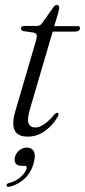

<svg xmlns="http://www.w3.org/2000/svg" viewBox="-20 -530 335 756"><path d="M113.5 -401.5 72 -407.5Q62.5 -411 62.5 -417.5Q62.5 -428 76.5 -428H125.5Q137.5 -428 144.5 -437L189.5 -500.5Q195.5 -510.5 203.5 -510.5Q213 -510.5 213 -500.5Q213 -493 209 -478.5L193.5 -427H286.5Q295 -427 295 -420Q295 -405.5 273.5 -405.5H187.5L98.5 -102.5Q86 -61 92.5 -44.5Q99 -28 119 -28Q151 -28 193 -78Q201.5 -87.5 207 -85.5Q213.5 -83 207.5 -70.5Q187.5 -36.5 156.8 -14.2Q126 8 89 8Q10 8 41 -94.5L119.5 -362.5Q126 -383 124.5 -391Q123 -399 113.5 -401.5ZM66 123Q48 123 41.5 113Q35 103 39 88Q43.5 71.5 56.8 61.2Q70 51 86 51Q105 51 113 65.8Q121 80.5 113 111Q103 149 77 173.2Q51 197.5 18 205Q6.5 207.5 6 200.5Q6 192.5 15.5 190.5Q43 183.5 61.5 166.8Q80 150 84.5 134Q87 123 78 123Z"/></svg>

Font: Fraunces 144pt Soft Light
Style: Italic
Weight: 300
Italic angle: -16°
Version: Version 1.000;[b76b70a41]